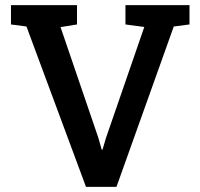

<svg xmlns="http://www.w3.org/2000/svg" viewBox="-20 -731 784 751"><path d="M316.4 0 83.5 -627.4 22.9 -635.3V-710.9H281.2V-635.3L216.8 -625L364.7 -191.9L377.9 -145.5H380.9L394.5 -191.4L544.4 -625.5L470.7 -635.3V-710.9H721.2V-635.3L659.7 -627.4L435.5 0Z"/></svg>

Font: Roboto Slab Medium
Style: Regular
Weight: 500
Designer: Google
Version: Version 2.001; ttfautohint (v1.8.3)